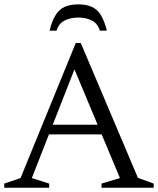

<svg xmlns="http://www.w3.org/2000/svg" viewBox="-27 -882 742 902"><path d="M175.5 -250.5V-296H506V-250.5ZM621 -46.5 695 -19.5V0H450V-19.5L536.5 -45.5L305.5 -597.5H339L122.5 -45.5L204 -19.5V0H-7V-19.5L69.5 -45.5L329 -680H352.5ZM340.5 -799.5Q302.5 -799.5 275.2 -784.8Q248 -770 239 -738H206Q217.5 -785 234.8 -812Q252 -839 277.8 -850.2Q303.5 -861.5 340.5 -861.5Q378 -861.5 403.5 -850.2Q429 -839 446.2 -812Q463.5 -785 475 -738H442Q433 -770 406 -784.8Q379 -799.5 340.5 -799.5Z"/></svg>

Font: Newsreader 16pt
Style: Regular
Weight: 400
Designer: Hugues Gentile
Foundry: Production Type
Version: Version 1.003